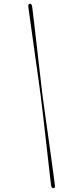

<svg xmlns="http://www.w3.org/2000/svg" viewBox="-20 -798 412 1019"><path d="M196.6 -285.2Q201.6 -246.2 208.5 -186.2Q215.4 -126.2 223.1 -58.2Q230.8 9.7 238.1 73.8Q245.3 137.9 251 185.2Q253.9 200.7 263.4 200.9Q273.3 201.4 271.5 185.8Q267.4 153.4 261 106.7Q254.6 59.9 247.1 5.8Q239.7 -48.2 232 -102.4Q224.3 -156.5 217.7 -204.1Q211.1 -251.8 206.6 -284.8Q202.4 -318.8 196.8 -366.8Q191.2 -414.9 184.9 -470.1Q178.7 -525.4 172.3 -580.1Q165.9 -634.9 160.4 -682.6Q154.9 -730.4 150.7 -762.8Q148.3 -778 138.3 -778.4Q129.8 -778.4 130.1 -763.3Q136.6 -715.2 145.8 -649.9Q155 -584.5 164.6 -515.3Q174.3 -446.1 183 -385.2Q191.7 -324.3 196.6 -285.2Z"/></svg>

Font: Fraunces 144pt Light
Style: Italic
Weight: 300
Italic angle: -16°
Version: Version 1.000;[0bf87f6ff]